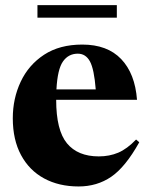

<svg xmlns="http://www.w3.org/2000/svg" viewBox="-20 -694 566 728"><path d="M292 -525Q387 -525 439.5 -470Q492 -415 499.5 -315.5H193Q193 -200 234 -150.5Q275 -101 354.5 -101Q395 -101 428.5 -115.2Q462 -129.5 496 -165L508 -154.5Q455.5 -60.5 401.8 -23.8Q348 13 278 13Q203.5 13 147.2 -17.5Q91 -48 59.8 -106Q28.5 -164 28.5 -245.5Q28.5 -320.5 58.5 -384.2Q88.5 -448 147.2 -486.5Q206 -525 292 -525ZM275 -490.5Q239.5 -490.5 218.8 -461Q198 -431.5 194 -355H343Q337 -432 321 -461.2Q305 -490.5 275 -490.5ZM122 -627V-674.5H423V-627Z"/></svg>

Font: Newsreader 72pt
Style: Bold
Weight: 700
Designer: Hugues Gentile
Foundry: Production Type
Version: Version 1.003; ttfautohint (v1.8.3)